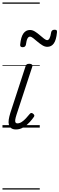

<svg xmlns="http://www.w3.org/2000/svg" viewBox="-20 -1030 480 1550"><path d="M109 15Q85 15 71 5Q57 -5 52 -22.5Q47 -40 50.5 -64Q54 -88 63 -117L186 -494Q190 -506 196 -510.5Q202 -515 217 -515Q231 -515 237.5 -509Q244 -503 241 -493L113 -103Q105 -78 103 -63Q101 -48 105.5 -41Q110 -34 120 -34Q138 -34 155.5 -45.5Q173 -57 189.5 -75Q206 -93 219 -109Q226 -118 233 -118Q240 -118 247 -112Q256 -105 257 -99Q258 -93 254 -87Q242 -69 220.5 -45Q199 -21 170.5 -3Q142 15 109 15ZM362 -652Q342 -652 322 -664.5Q302 -677 282.5 -693.5Q263 -710 248 -722Q233 -734 222 -734Q210 -734 202 -719.5Q194 -705 189 -669Q187 -659 180.5 -654Q174 -649 163 -649Q140 -649 143 -671Q149 -732 169 -760Q189 -788 222 -788Q242 -788 262 -775.5Q282 -763 301 -746.5Q320 -730 335.5 -718Q351 -706 361 -706Q372 -706 380 -721Q388 -736 393 -769Q397 -790 421 -790Q433 -790 437 -785.5Q441 -781 440 -769Q434 -707 414.5 -679.5Q395 -652 362 -652ZM0 490H301V500H0ZM0 -20H301V0H0ZM0 -505H301V-500H0ZM0 -1010H301V-1000H0Z"/></svg>

Font: Playwrite NZ Guides
Style: Regular
Weight: 400
Designer: Veronika Burian, José Scaglione
Foundry: TypeTogether
Version: Version 1.003